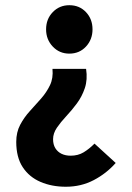

<svg xmlns="http://www.w3.org/2000/svg" viewBox="-20 -528 503 734"><path d="M231.7 185.9Q177.9 185.9 134.9 167.4Q91.9 149 67 111.3Q42.1 73.6 42.1 14.4Q42.1 -22.4 57.1 -50.8Q72 -79.1 94 -103.2Q116 -127.2 137 -151.1Q157.9 -174.9 171 -202.1Q184.1 -229.3 180.6 -264.8H309.1Q315.3 -223.7 304.3 -191.2Q293.4 -158.7 273.8 -132.4Q254.2 -106.1 233 -83.5Q211.9 -60.9 197.4 -39.6Q182.9 -18.3 182.9 4.2Q182.9 24.7 191.7 38.8Q200.5 52.8 215.4 60Q230.4 67.2 250.1 67.2Q278.3 67.2 299.7 54.3Q321.2 41.3 341.3 21L422.3 95Q386.9 135.1 338.5 160.5Q290.1 185.9 231.7 185.9ZM245 -323Q207.2 -323 181.7 -350Q156.2 -377 156.2 -415.7Q156.2 -455.2 181.7 -481.6Q207.2 -508.1 245 -508.1Q283.7 -508.1 308.7 -481.6Q333.7 -455.2 333.7 -415.7Q333.7 -377 308.7 -350Q283.7 -323 245 -323Z"/></svg>

Font: Source Sans 3 VF
Style: Regular
Weight: 200
Designer: Paul D. Hunt
Foundry: Adobe
Version: Version 3.046;hotconv 1.0.118;makeotfexe 2.5.65603